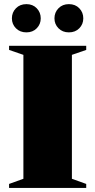

<svg xmlns="http://www.w3.org/2000/svg" viewBox="-20 -932 472 952"><path d="M407.5 -20V0H25V-20L96 -45.5V-660L25 -684.5V-705H407.5V-684.5L336.5 -660V-45.5ZM111 -771.5Q79 -771.5 59 -791.8Q39 -812 39 -841Q39 -870.5 59 -891Q79 -911.5 111 -911.5Q142.5 -911.5 162.2 -891Q182 -870.5 182 -841Q182 -812 162.2 -791.8Q142.5 -771.5 111 -771.5ZM321.5 -771.5Q290 -771.5 270 -791.8Q250 -812 250 -841Q250 -870.5 270 -891Q290 -911.5 321.5 -911.5Q353.5 -911.5 373.2 -891Q393 -870.5 393 -841Q393 -812 373.2 -791.8Q353.5 -771.5 321.5 -771.5Z"/></svg>

Font: Newsreader 60pt ExtraBold
Style: Regular
Weight: 800
Designer: Hugues Gentile
Foundry: Production Type
Version: Version 1.003